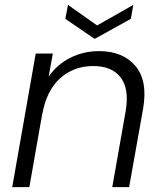

<svg xmlns="http://www.w3.org/2000/svg" viewBox="-20 -765 673 785"><path d="M439 0 494 -312Q509 -401 473.5 -448Q438 -495 361 -495Q282 -495 226 -445Q170 -395 153 -298V-301L100 0H30L126 -546H196L179 -452Q214 -502 268 -529Q322 -556 385 -556Q482 -556 533.5 -495.5Q585 -435 565 -320L508 0ZM377 -661 525 -745 515 -688 367 -606 247 -688 258 -745Z"/></svg>

Font: Poppins Light
Style: Italic
Weight: 300
Italic angle: -10°
Designer: Ninad Kale (Devanagari), Jonny Pinhorn (Latin)
Foundry: Indian Type Foundry
Version: Version 3.200;PS 1.000;hotconv 16.6.54;makeotf.lib2.5.65590